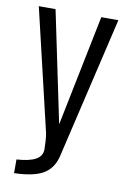

<svg xmlns="http://www.w3.org/2000/svg" viewBox="-84 -636 547 832"><g transform="rotate(10 189.5 -219.5)"><path d="M39.1 146H38.1V85.9Q96.2 82 123 66.4Q149.9 50.8 149.9 22Q149.9 -14.6 145 -46.9L18.1 -585H91.8L193.8 -96.2L293 -585H368.2L221.2 41Q207 96.2 164.1 120.1Q121.1 144 39.1 146Z"/></g></svg>

Font: VL Oswald
Style: Light
Weight: 300
Designer: vernon adams
Foundry: vernon adams
Version: Version ; ttfautohint (v0.92.18-e454-dirty) -l 8 -r 50 -G 20